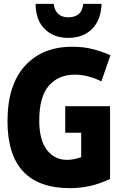

<svg xmlns="http://www.w3.org/2000/svg" viewBox="-20 -968 640 998"><path d="M508 -948H413Q408 -909 387.5 -893.5Q367 -878 336 -878Q268 -878 259 -948H165Q166 -862 213 -816.5Q260 -771 335 -771Q412 -771 458.5 -817.5Q505 -864 508 -948ZM552 -38V-416H319V-278H402V-151Q362 -137 329 -137Q263 -137 223.5 -189Q184 -241 184 -341Q184 -465 234 -522.5Q284 -580 369 -580Q436 -580 507 -545L554 -681Q514 -699 465 -712Q416 -725 355 -725Q200 -725 109.5 -625.5Q19 -526 19 -338Q19 10 344 10Q393 10 444 -0.5Q495 -11 552 -38Z"/></svg>

Font: Noto Sans Mono UI ExtraBold
Style: Regular
Weight: 800
Designer: Monotype Design team
Foundry: Monotype Imaging Inc.
Version: 1.000